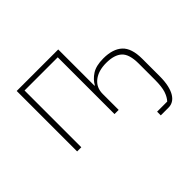

<svg xmlns="http://www.w3.org/2000/svg" viewBox="-158 -724 1141 1141"><g transform="rotate(-45 412.5 -154.0)"><path d="M603 169H688Q706 150 717 117.5Q728 85 728 24V-110Q728 -189 695 -219.5Q662 -250 594 -250Q528 -250 488.5 -219Q449 -188 449 -134V0H414V-477H135V0H100V-508H449V-203H452Q469 -235 504 -258Q539 -281 601 -281Q680 -281 721.5 -243Q763 -205 763 -115V30Q763 75 755.5 107.5Q748 140 735 160.5Q722 181 705 190.5Q688 200 669 200H603Z"/></g></svg>

Font: IBM Plex Sans ExtLt
Style: Regular
Weight: 200
Designer: Mike Abbink, Paul van der Laan, Pieter van Rosmalen
Foundry: Bold Monday
Version: Version 3.005